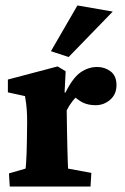

<svg xmlns="http://www.w3.org/2000/svg" viewBox="-20 -681 458 701"><path d="M15.6 0 12.7 -47.9 73.2 -65.4Q74.2 -69.3 75.2 -85Q76.2 -100.6 77.1 -121.6Q78.1 -142.6 78.1 -161.1L79.1 -234.4Q79.1 -261.7 77.6 -281.7Q76.2 -301.8 71.3 -330.1L8.8 -343.8V-390.6L190.4 -438.5L219.7 -420.9L215.8 -343.8L218.8 -342.8Q246.1 -397.5 274.4 -417Q302.7 -436.5 335 -436.5Q362.3 -436.5 383.8 -420.4Q405.3 -404.3 405.3 -370.1Q405.3 -336.9 382.3 -316.9Q359.4 -296.9 329.1 -296.9Q303.7 -296.9 284.2 -305.7Q264.6 -314.5 240.2 -338.9L271.5 -336.9Q256.8 -327.1 244.6 -311.5Q232.4 -295.9 223.6 -278.3L224.6 -205.1Q225.6 -166 226.1 -136.2Q226.6 -106.4 227.5 -88.4Q228.5 -70.3 228.5 -65.4L313.5 -49.8L310.5 0ZM230.5 -472.7 166 -494.1 262.7 -661.1 391.6 -638.7Z"/></svg>

Font: Crimson Pro ExtraBold
Style: Regular
Weight: 800
Designer: Jacques Le Bailly
Foundry: Baron von Fonthausen
Version: Version 1.003